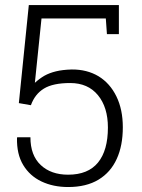

<svg xmlns="http://www.w3.org/2000/svg" viewBox="-20 -731 562 761"><path d="M250 10.3Q190.9 10.3 144.5 -11.7Q98.1 -33.7 72 -76.9Q45.9 -120.1 47.4 -184.1L48.3 -187H100.6Q100.6 -115.2 141.4 -76.9Q182.1 -38.6 250 -38.6Q329.1 -38.6 368.4 -86.7Q407.7 -134.8 407.7 -225.6Q407.7 -305.7 368.2 -353.8Q328.6 -401.9 258.3 -401.9Q189.9 -401.9 154.1 -379.9Q118.2 -357.9 102.5 -314L54.7 -322.3L94.2 -710.9H451.2V-595.7H403.8L399.4 -657.7H144.5L118.2 -402.8Q135.3 -418.5 155.8 -430.7Q175.8 -441.9 201.7 -448.2Q227.5 -454.6 264.2 -455.6Q324.7 -456.1 370.6 -428.7Q416 -400.9 441.4 -348.9Q466.8 -296.9 466.8 -226.6Q466.8 -153.8 442.9 -101.6Q418.9 -48.3 370.6 -19Q322.3 10.3 250 10.3Z"/></svg>

Font: Hanuman Light
Style: Regular
Weight: 300
Designer: Danh Hong
Version: Version 8.002; ttfautohint (v1.8.3)